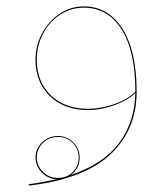

<svg xmlns="http://www.w3.org/2000/svg" viewBox="-20 -344 526 600"><path d="M407 -57Q407 61 325.5 138Q244 215 71 236L69 232Q106 227 158 216Q129 215 110 194.5Q91 174 91 148Q91 121 111.5 101Q132 81 161 81Q189 81 209 101Q229 121 229 148Q229 183 201 203Q304 168 352.5 102.5Q401 37 403 -53Q377 -29 335 -14.5Q293 0 256 0Q181 0 136 -43.5Q91 -87 91 -158Q91 -201 111 -239Q131 -277 165.5 -300.5Q200 -324 242 -324Q318 -324 362.5 -254.5Q407 -185 407 -57ZM403 -57Q403 -184 360 -252Q317 -320 242 -320Q201 -320 167 -297.5Q133 -275 114 -237.5Q95 -200 95 -158Q95 -88 139 -46Q183 -4 256 -4Q293 -4 335 -18Q377 -32 403 -57ZM161 212Q190 212 208 193Q226 174 226 148Q226 122 207.5 103Q189 84 161 84Q133 84 114 103Q95 122 95 148Q95 174 114 193Q133 212 161 212Z"/></svg>

Font: FiraGO Four
Style: Regular
Weight: 100
Designer: bBox Type
Foundry: bBox Type GmbH
Version: Version 1.001